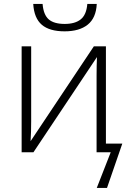

<svg xmlns="http://www.w3.org/2000/svg" viewBox="-20 -763 640 962"><path d="M303.7 -606Q228 -606 189.5 -638.9Q150.9 -671.9 146.5 -743.2H193.4Q197.8 -689 224.1 -666Q250.5 -643.1 304.2 -643.1Q356 -643.1 384.5 -666Q413.1 -689 417.5 -743.2H464.8Q461.4 -673.3 419.7 -639.6Q377.9 -606 303.7 -606ZM464.8 178.7 534.7 0H463.9V-384.8Q463.9 -409.7 464.4 -432.4Q464.8 -455.1 465.8 -477.1L147.5 0H88.4V-530.8H136.2V-155.3Q136.2 -127.9 135.5 -104.7Q134.8 -81.5 133.3 -55.7L450.2 -530.8H510.7V-43.5H592.8L516.1 178.7Z"/></svg>

Font: Open Sans Light
Style: Regular
Weight: 300
Designer: Monotype Design Team
Foundry: Monotype Imaging Inc.
Version: Version 3.000; ttfautohint (v1.8.4)